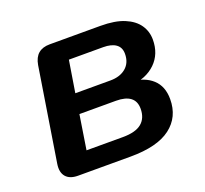

<svg xmlns="http://www.w3.org/2000/svg" viewBox="-92 -597 752 705"><g transform="rotate(-20 284.0 -244.5)"><path d="M100 0Q68 0 53 -17.5Q38 -35 43 -67L101 -432Q106 -461 122.5 -475Q139 -489 167 -489H365Q422 -489 458 -474Q494 -459 511.5 -433.5Q529 -408 529 -376Q529 -320 493 -285Q457 -250 396 -245L399 -259Q453 -255 483.5 -227Q514 -199 514 -149Q514 -79 462 -39.5Q410 0 305 0ZM161 -77H303Q353 -77 376.5 -96.5Q400 -116 400 -153Q400 -182 381 -196.5Q362 -211 325 -211H182ZM194 -288H331Q369 -288 392 -307.5Q415 -327 415 -362Q415 -387 397.5 -399.5Q380 -412 348 -412H214Z"/></g></svg>

Font: Nunito ExtraLight
Style: Italic
Weight: 200
Italic angle: -9°
Designer: Vernon Adams
Foundry: Vernon Adams
Version: Version 3.602